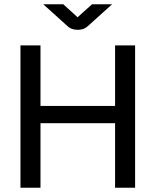

<svg xmlns="http://www.w3.org/2000/svg" viewBox="-20 -881 730 901"><path d="M345 -741Q314 -741 295 -760L183 -861H277L344 -800L412 -861H506L394 -760Q375 -741 345 -741ZM76 0V-668H170V-384H520V-668H614V0H520V-303H170V0Z"/></svg>

Font: Atkinson Hyperlegible Pro
Style: Regular
Weight: 400
Designer: Elliott Scott, Megan Eiswerth, Linus Boman, Theodore Petrosky, Jacob Perez
Foundry: Braille Institute
Version: Version 1.5.1